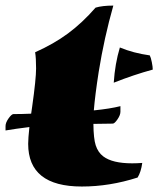

<svg xmlns="http://www.w3.org/2000/svg" viewBox="-51 -665 572 687"><path d="M441.4 -29.8Q341.3 2.4 241.7 2.4Q49.8 2.4 49.8 -150.4Q49.8 -169.4 54.2 -210.4Q3.4 -204.1 -31.2 -198.2V-213.9Q-31.2 -226.1 -20.3 -241.5Q-9.3 -256.8 -2.9 -256.8Q26.9 -256.8 60.5 -258.3Q62 -270 64 -282.7Q78.1 -382.3 78.1 -420.2Q78.1 -458 74.7 -478Q141.6 -507.8 192.4 -545.4Q243.2 -583 291 -637.7Q315.4 -645 354.5 -645Q321.8 -529.8 302.2 -408.2Q289.1 -323.7 284.7 -270Q343.3 -275.9 379.9 -285.2V-265.1Q379.9 -253.4 369.4 -238Q358.9 -222.7 352.5 -222.7Q315.9 -222.7 283.2 -221.7Q283.7 -168.9 291.5 -145Q299.8 -119.6 318.4 -105.5Q351.1 -80.6 421.9 -80.6Q439 -80.6 458 -82Q453.6 -49.8 441.4 -29.8ZM356 -369.1Q360.4 -437 377.9 -495.1Q425.8 -475.1 484.9 -466.8Q488.8 -459.5 492.2 -442.6Q495.6 -425.8 495.6 -416Q427.7 -397.5 356 -369.1Z"/></svg>

Font: Emblema One
Style: Regular
Weight: 400
Designer: Riccardo De Franceschi
Foundry: Riccardo De Franceschi
Version: Version 1.003